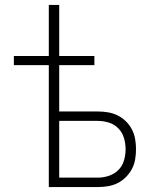

<svg xmlns="http://www.w3.org/2000/svg" viewBox="-20 -755 640 775"><path d="M177 0V-492H36V-529H177V-735H219V-529H361V-492H219V-305H375Q396 -305 416.5 -301.5Q437 -298 455 -289Q473 -280 488 -265.5Q503 -251 512.5 -232.5Q522 -214 525.5 -193.5Q529 -173 529 -153Q529 -132 525.5 -111.5Q522 -91 512.5 -73Q503 -55 488 -40Q473 -25 455 -16Q437 -7 416.5 -3.5Q396 0 375 0ZM219 -38H375Q398 -38 420 -45.5Q442 -53 458 -69Q474 -85 480.5 -107.5Q487 -130 487 -153Q487 -175 480.5 -197.5Q474 -220 458 -236.5Q442 -253 420 -260Q398 -267 375 -267H219Z"/></svg>

Font: Iosevka Extralight Extended
Style: Regular
Weight: 200
Width: 7
Monospace: yes
Designer: Belleve Invis
Foundry: Belleve Invis
Version: Version 32.5.0; ttfautohint (v1.8.4)